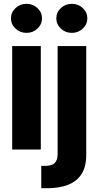

<svg xmlns="http://www.w3.org/2000/svg" viewBox="-20 -789 519 1013"><path d="M44.3 0V-545.9H195.3V0ZM119.7 -615.6Q85.9 -615.6 61.9 -638.1Q37.9 -660.5 37.9 -692.2Q37.9 -724.1 61.9 -746.4Q85.9 -768.8 119.7 -768.8Q153.5 -768.8 177.5 -746.4Q201.6 -724.1 201.6 -692.3Q201.6 -660.5 177.5 -638.1Q153.5 -615.6 119.7 -615.6ZM284 -545.9H435V27.1Q435.2 90.3 410.2 129.2Q385.3 168.2 338.9 186.1Q292.5 204.1 228.3 204.1H197.7V86.1H217.4Q254.2 86.1 269 70.8Q283.8 55.5 284 24.8ZM359 -615.6Q325.2 -615.6 301.2 -638.1Q277.1 -660.5 277.1 -692.2Q277.1 -724.1 301.2 -746.4Q325.2 -768.8 359 -768.8Q392.8 -768.8 416.8 -746.4Q440.8 -724.1 440.8 -692.3Q440.8 -660.5 416.8 -638.1Q392.8 -615.6 359 -615.6Z"/></svg>

Font: Inter Tight
Style: Regular
Weight: 400
Designer: Rasmus Andersson
Foundry: rsms
Version: Version 3.002